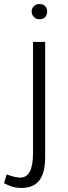

<svg xmlns="http://www.w3.org/2000/svg" viewBox="-27 -707 337 948"><path d="M6 154Q23 161 42 165.5Q61 170 72 170Q105 170 120.5 139.5Q136 109 136 50V-500H196V68Q196 147 167 184Q138 221 78 221Q60 221 46 218Q32 215 19.5 210Q7 205 -7 198ZM129 -650Q129 -659 133.5 -667.5Q138 -676 146.5 -681.5Q155 -687 168 -687Q188 -687 197 -675.5Q206 -664 206 -650Q206 -636 197 -624Q188 -612 168 -612Q155 -612 146.5 -618Q138 -624 133.5 -632.5Q129 -641 129 -650Z"/></svg>

Font: Moderustic Light
Style: Regular
Weight: 300
Designer: Tural Alisoy
Foundry: TAFT Foundry
Version: Version 2.120